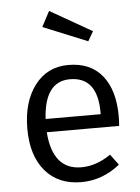

<svg xmlns="http://www.w3.org/2000/svg" viewBox="-56 -841 654 896"><g transform="rotate(-5 271.0 -392.5)"><path d="M404 -685 378 -640 170 -725 208 -797ZM489 -280Q489 -256 487 -234H148Q161 -57 295 -57Q365 -57 433 -104L470 -54Q388 12 289 12Q181 12 120 -60Q59 -132 59 -258Q59 -383 117.5 -460.5Q176 -538 275 -538Q379 -538 434 -469.5Q489 -401 489 -280ZM406 -296V-304Q406 -471 277 -471Q158 -471 148 -296Z"/></g></svg>

Font: FiraGO Book
Style: Regular
Weight: 350
Designer: bBox Type
Foundry: bBox Type GmbH
Version: Version 1.001;PS 001.001;hotconv 1.0.88;makeotf.lib2.5.64775